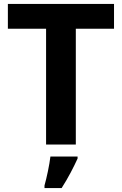

<svg xmlns="http://www.w3.org/2000/svg" viewBox="-20 -734 619 975"><path d="M365 0V-588H559V-714H20V-588H214V0ZM374 71V61H236C231 104 217 169 206 208V221H293C327 168 354 115 374 71Z"/></svg>

Font: Noto Sans Javanese
Style: Bold
Weight: 700
Designer: Monotype Design Team
Foundry: Monotype Imaging Inc.
Version: Version 2.005